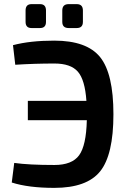

<svg xmlns="http://www.w3.org/2000/svg" viewBox="-20 -899 623 931"><path d="M133 -763Q104 -763 104 -793V-848Q104 -879 133 -879H174Q203 -879 203 -848V-793Q203 -763 174 -763ZM313 -763Q282 -763 282 -793V-848Q282 -879 313 -879H352Q382 -879 382 -848V-793Q382 -763 352 -763ZM243 -702Q401 -702 465.5 -622Q530 -542 530 -345Q530 -148 465.5 -68Q401 12 243 12Q118 12 37 -14L49 -109Q120 -99 244 -99Q329 -99 363.5 -146Q398 -193 401 -316H115V-410H399Q392 -512 357.5 -551.5Q323 -591 244 -591Q148 -591 54 -585L43 -680Q126 -702 243 -702Z"/></svg>

Font: Exo 2 Semi Bold
Style: Regular
Weight: 600
Designer: Natanael Gama
Version: Version 1.001;PS 001.001;hotconv 1.0.88;makeotf.lib2.5.64775